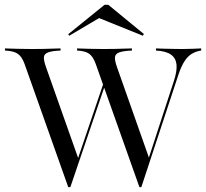

<svg xmlns="http://www.w3.org/2000/svg" viewBox="-20 -774 864 805"><path d="M564.5 10.5 381.5 -505.6Q370.2 -537.1 353.6 -548.8Q337.1 -560.5 303.2 -562.1V-571Q323.4 -570.2 352 -569.4Q380.6 -568.5 412.9 -568.5Q440.3 -568.5 462.9 -569Q485.5 -569.4 503.2 -570.2Q521 -571 533.1 -571V-562.1Q496.8 -560.5 480.2 -554.4Q463.7 -548.4 462.1 -534.7Q460.5 -521 470.2 -493.5L605.6 -109.7L597.6 -92.7L708.1 -431.5Q722.6 -474.2 720.2 -502Q717.7 -529.8 697.2 -544.8Q676.6 -559.7 633.9 -562.1V-571Q650.8 -570.2 669 -569.8Q687.1 -569.4 706.5 -569Q725.8 -568.5 745.2 -568.5Q764.5 -568.5 785.1 -569.4Q805.6 -570.2 823.4 -571V-562.1Q801.6 -558.9 784.3 -548.4Q766.9 -537.9 753.6 -517.3Q740.3 -496.8 729 -463.7L572.6 10.5ZM266.1 10.5 83.1 -505.6Q71.8 -537.1 54 -548.8Q36.3 -560.5 0.8 -562.1V-571Q21.8 -570.2 51.2 -569.4Q80.6 -568.5 114.5 -568.5Q141.1 -568.5 163.7 -569Q186.3 -569.4 204.4 -570.2Q222.6 -571 233.9 -571V-562.1Q198.4 -560.5 181.9 -554.4Q165.3 -548.4 164.1 -534.7Q162.9 -521 172.6 -493.5L309.7 -105.6L297.6 -82.3L421 -446L425.8 -433.1L275 10.5ZM270.2 -624.2 266.1 -630.6 418.5 -754H433.9L583.1 -631.5L579 -624.2L383.1 -703.2H404Z"/></svg>

Font: Playfair 144pt
Style: Regular
Weight: 400
Designer: Claus Eggers Sørensen
Foundry: Claus Eggers Sørensen
Version: Version 2.001;gftools[0.9.30]